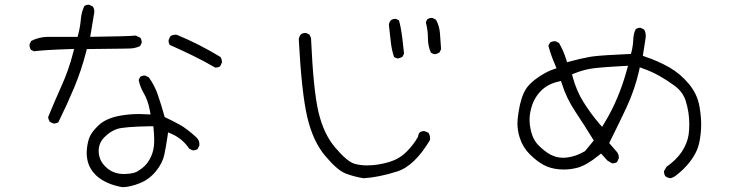

<svg xmlns="http://www.w3.org/2000/svg" viewBox="-20 -755 3040 797"><path d="M875 -474.6Q886.2 -474.6 894 -480L900.9 -494.6Q901.4 -496.1 901.4 -499.5Q901.4 -502.9 899.9 -508.1Q898.4 -513.2 895 -518.6Q806.6 -572.3 714.4 -610.4Q710.9 -610.8 707.5 -610.8Q696.3 -610.8 687 -604.5L680.2 -589.4Q679.7 -587.9 679.7 -586.9Q679.7 -575.7 685.1 -568.4Q732.4 -547.4 779.8 -524.4Q827.1 -501.5 873 -474.6Q874 -474.6 875 -474.6ZM200.7 -242.7Q202.1 -242.2 205.3 -242.2Q208.5 -242.2 213.1 -243.4Q217.8 -244.6 222.2 -247.6Q257.3 -318.4 287.6 -390.6Q318.4 -464.4 337.9 -541.5L340.3 -551.3Q479.5 -553.2 499 -553.2Q518.6 -553.2 524.9 -554Q531.2 -554.7 537.6 -555.7Q549.8 -558.6 561.5 -563.5L567.9 -576.7Q568.4 -578.1 568.4 -579.3Q568.4 -580.6 568.1 -582Q567.9 -583.5 567.6 -585.2Q567.4 -586.9 566.9 -588.6Q566.4 -590.3 565.9 -592.3Q564.9 -595.2 563 -598.1L543.5 -607.4Q513.7 -604 354.5 -602.1L370.6 -699.2Q371.6 -703.6 371.6 -707.5Q371.6 -718.8 365.2 -728L351.1 -734.9Q349.6 -735.4 348.6 -735.4Q337.4 -735.4 330.1 -730Q318.4 -705.6 315.9 -677.7Q313 -644 304.7 -611.8L302.2 -602.1H181.6Q142.1 -602.1 109.4 -585L103 -571.8Q102.5 -570.3 102.5 -569.3Q102.5 -557.1 108.4 -548.3L121.1 -542Q156.2 -547.4 270 -551.3L287.6 -551.8L283.2 -534.7Q265.6 -465.3 235.8 -399.4Q206.1 -333.5 179.7 -268.6Q181.2 -258.3 186.5 -249.5ZM558.1 -281.7Q513.2 -281.7 471.2 -273.4Q417.5 -262.2 388.2 -233.9Q357.9 -204.6 350.1 -181.6Q342.3 -158.7 340.3 -131.3Q339.8 -126 339.8 -121.1Q339.8 -100.1 345.7 -79.6Q353.5 -52.7 377 -28.8Q396.5 -9.8 425 3.2Q453.6 16.1 488.3 22Q520.5 21.5 560.3 5.4Q600.1 -10.7 627.4 -44.4Q654.8 -78.1 662.1 -113Q669.4 -147.9 675.3 -188.5L677.7 -205.6L693.8 -198.7Q738.8 -178.2 765.1 -138.2L778.8 -131.3Q780.3 -130.9 781.2 -130.9Q792.5 -130.9 800.3 -136.2L807.6 -151.4Q807.6 -154.3 807.6 -158.9Q807.6 -163.6 805.2 -170.4Q802.7 -177.2 795.4 -184.6Q755.9 -220.7 727.1 -236.8Q698.2 -252.9 663.6 -269Q650.4 -317.4 635.7 -359.9Q622.6 -399.4 597.7 -434.1L583.5 -440.9Q582 -441.4 581.1 -441.4Q569.8 -441.4 562 -436L555.7 -422.9Q561.5 -394.5 575.7 -370.1Q593.8 -339.8 602.1 -296.4L605 -279.8Q572.8 -281.7 558.1 -281.7ZM557.1 -47.9 558.1 -48.3Q557.6 -47.9 557.1 -47.9ZM494.1 -32.7Q447.8 -32.7 417 -64Q394 -86.4 390.1 -118.2Q389.6 -123.5 389.6 -128.9Q389.6 -160.2 412.1 -184.1Q437 -210 466.3 -219.7Q494.6 -229 604.5 -231H616.7Q620.1 -193.8 620.1 -176.5Q620.1 -159.2 618.7 -147Q615.2 -117.7 600.1 -91.8Q585 -64.9 557.1 -47.9Q539.1 -33.7 498 -32.7Q496.1 -32.7 494.1 -32.7Z M1747.6 -662.6Q1756.3 -629.9 1756.3 -596.9Q1756.3 -564 1768.6 -536.6Q1775.9 -531.2 1785.2 -529.8Q1794.9 -531.7 1804.2 -537.1L1811 -550.8Q1809.1 -584 1806.2 -617.7Q1803.7 -648.4 1789.6 -673.3L1775.9 -680.2Q1774.4 -680.7 1772.2 -680.7Q1770 -680.7 1766.6 -680.2Q1759.8 -679.2 1753.4 -674.8ZM1622.1 -676.8Q1609.9 -676.8 1602.1 -670.4Q1595.7 -662.6 1594.2 -652.3L1602.1 -582Q1605.5 -548.8 1615.7 -518.6Q1622.6 -513.7 1631.8 -512.2Q1641.6 -514.2 1650.9 -519.5L1657.2 -532.7Q1649.4 -608.9 1643.6 -638.2Q1640.6 -654.8 1636.2 -670.4L1624.5 -676.3Q1623 -676.8 1622.1 -676.8ZM1764.6 -173.3Q1765.1 -176.8 1765.1 -181.2Q1765.1 -192.9 1758.8 -203.6L1743.7 -210.4Q1742.2 -210.9 1738.8 -210.9Q1735.4 -210.9 1730.5 -209.5Q1725.6 -208 1721.7 -204.6Q1716.3 -197.8 1715.3 -188.5L1714.8 -186L1713.4 -184.1Q1696.3 -153.8 1667.5 -125Q1638.2 -95.7 1597.2 -83Q1547.9 -68.4 1503.4 -68.4Q1472.7 -68.4 1448.7 -76.2Q1418.9 -86.4 1370.6 -143.6Q1322.8 -200.2 1301.8 -291Q1280.8 -379.4 1271 -597.2L1264.6 -611.3L1251.5 -617.7Q1250 -618.2 1246.3 -618.2Q1242.7 -618.2 1237.5 -616.7Q1232.4 -615.2 1228.5 -611.8Q1221.7 -603 1220.2 -592.3Q1231.9 -369.6 1255.4 -269.3Q1278.8 -168.9 1329.6 -108.4Q1379.9 -48.3 1415 -34.7Q1451.2 -21 1489.7 -15.1Q1552.2 -19 1627.9 -43Q1700.2 -65.4 1764.6 -173.3Z M2467.3 -242.2Q2431.6 -284.2 2402.6 -330.3Q2373.5 -376.5 2357.4 -435.1L2354.5 -446.3L2365.2 -450.7Q2395.5 -462.9 2428.2 -469.2Q2460.4 -475.1 2568.8 -481L2586.9 -481.9L2582 -464.4Q2566.4 -406.7 2543.5 -351.6Q2520.5 -295.9 2488.8 -244.1L2479.5 -228.5ZM2333.5 -101.1Q2325.2 -100.1 2319.3 -100.1Q2301.3 -100.1 2288.8 -103.8Q2276.4 -107.4 2264.6 -113.3Q2240.2 -127 2215.6 -151.6Q2190.9 -176.3 2182.6 -218.3Q2178.2 -237.3 2178.2 -256.3Q2178.2 -278.3 2183.6 -299.8Q2194.3 -346.7 2226.6 -378.9Q2254.4 -406.2 2296.9 -416L2308.6 -418.9L2312.5 -407.2Q2331.5 -346.7 2368.2 -291.7Q2404.8 -236.8 2444.8 -171.9L2408.2 -127.4L2406.2 -126.5Q2370.6 -105.5 2333.5 -101.1ZM2890.6 -238.8Q2890.6 -273.9 2883.3 -314Q2874.5 -364.3 2840.3 -405.8Q2805.7 -447.8 2758.8 -475.1Q2710.4 -502.4 2658.7 -519.5L2648.4 -523.4L2659.7 -594.7Q2660.6 -600.6 2660.6 -605.5Q2660.6 -621.6 2653.8 -632.3L2640.1 -639.2Q2638.7 -639.6 2637.7 -639.6Q2626.5 -639.6 2618.7 -633.8Q2609.9 -616.2 2608.9 -593.8Q2607.9 -565.4 2601.6 -540.5L2599.1 -531.2Q2524.9 -527.8 2498.5 -525.9Q2472.2 -523.9 2463.4 -523.2Q2454.6 -522.5 2447.3 -521.5Q2432.6 -520 2424.3 -518.1Q2388.7 -511.7 2346.2 -500L2334 -496.6L2330.1 -508.8Q2319.3 -544.4 2300.3 -576.7L2286.6 -583.5Q2285.2 -584 2284.2 -584Q2272 -584 2263.2 -578.1L2256.3 -565.4Q2266.6 -525.9 2284.7 -484.9L2290 -471.7Q2271.5 -465.3 2266.1 -463.1Q2260.7 -460.9 2255.4 -458.3Q2250 -455.6 2244.1 -452.6Q2220.2 -439.9 2199.2 -423.3Q2174.8 -403.8 2163.6 -386.2Q2142.1 -353 2132.3 -288.1Q2127.9 -261.2 2127.9 -243.7Q2127.9 -212.4 2137.7 -182.6Q2150.4 -143.1 2178.7 -115Q2207 -86.9 2234.9 -71.3Q2262.7 -55.7 2300.3 -52.2Q2310.1 -51.3 2320.3 -51.3Q2348.1 -51.3 2376.5 -58.6Q2414.6 -68.8 2465.3 -109.9L2475.1 -117.7L2501.5 -88.4L2520.5 -77.1Q2521.5 -77.1 2522.5 -77.1Q2533.7 -77.1 2541.5 -82.5L2548.3 -97.2Q2548.8 -98.6 2548.8 -100.1Q2548.8 -113.8 2541.5 -123.5L2508.8 -161.1Q2547.9 -239.3 2582 -312Q2615.2 -384.3 2632.8 -460.9L2635.7 -475.6L2649.9 -470.2Q2684.1 -458.5 2716.3 -440.4Q2748.5 -422.4 2779.8 -399.4Q2814 -374.5 2826.2 -336.9Q2841.3 -289.6 2841.3 -238.8Q2841.3 -216.3 2838.4 -195.3Q2833 -160.2 2810.1 -125Q2787.6 -91.3 2747.1 -63L2736.3 -44.9Q2736.3 -43.9 2736.3 -43Q2736.3 -30.8 2742.7 -22.9Q2750.5 -17.1 2761.7 -15.1Q2772.9 -17.1 2783.2 -24.4Q2818.8 -50.8 2844 -83.7Q2869.1 -116.7 2878.2 -146Q2887.2 -175.3 2890.1 -218.8Q2890.6 -228.5 2890.6 -238.8Z"/></svg>

Font: NaikaiFont
Style: ExtraLight
Weight: 200
Version: Version 1.89